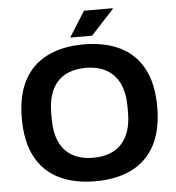

<svg xmlns="http://www.w3.org/2000/svg" viewBox="-59 -927 910 993"><g transform="rotate(-5 396.5 -430.0)"><path d="M396.4 12Q287.3 12 208.2 -26.8Q129.1 -65.7 87 -144.8Q45 -223.9 45 -343.2Q45 -463.6 87 -542.2Q129.1 -620.8 208.2 -659.6Q287.3 -698.4 396.4 -698.4Q506.6 -698.4 585.3 -659.6Q664 -620.8 706 -542.2Q748.1 -463.6 748.1 -343.2Q748.1 -223.9 706 -144.8Q664 -65.7 585.3 -26.8Q506.6 12 396.4 12ZM396.4 -110Q445 -110 481.8 -124.2Q518.7 -138.4 543.9 -166.1Q569 -193.7 582 -234.2Q594.9 -274.7 594.9 -326.9V-358Q594.9 -411 582 -451.8Q569 -492.7 543.9 -520.3Q518.7 -548 481.8 -562.2Q445 -576.5 396.4 -576.5Q347.9 -576.5 311 -562.2Q274.1 -548 249.1 -520.3Q224 -492.7 211.5 -451.8Q199 -411 199 -358V-326.9Q199 -274.7 211.5 -234.2Q224 -193.7 249.1 -166.1Q274.1 -138.4 311 -124.2Q347.9 -110 396.4 -110ZM330.6 -739.5 414 -871.7H562.5L563.7 -868.5L444.4 -739.5Z"/></g></svg>

Font: Archivo SemiBold
Style: Regular
Weight: 600
Designer: Hector Gatti
Foundry: Omnibus-Type
Version: Version 2.001